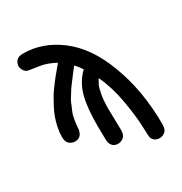

<svg xmlns="http://www.w3.org/2000/svg" viewBox="-154 -754 833 877"><g transform="rotate(-30 262.5 -315.5)"><path d="M43 -598.1Q43 -613.3 53.5 -626.2Q64 -639.2 88.9 -639.2Q192.9 -639.2 282.5 -570.6Q372.1 -502 422.9 -368.2Q480 -221.2 480 -41Q480 -13.2 466.6 -2.7Q453.1 7.8 438 7.8Q411.1 7.8 399.9 -16.1Q397.9 -21 396 -77.9Q394 -134.8 379.6 -217.8Q365.2 -300.8 333 -369.1Q323.2 -353 317.6 -341.1Q312 -329.1 306.4 -298.1Q300.8 -267.1 300.8 -223.1Q300.8 -204.1 302 -168Q303.2 -131.8 303.2 -112.8Q303.2 -85.9 289.6 -75.4Q275.9 -64.9 261.2 -64.9Q232.4 -64.9 223.1 -91.8Q220.2 -98.6 220.2 -122.1Q220.2 -143.1 219.7 -159.9Q219.2 -176.8 219.2 -184.1Q219.2 -282.2 235.6 -340.1Q252 -397.9 293.9 -438L279.8 -458L265.1 -475.1Q264.2 -474.1 248 -453.6Q231.9 -433.1 230 -429.9Q228 -426.8 213.6 -408Q199.2 -389.2 196 -383.1Q192.9 -377 181.4 -359.4Q169.9 -341.8 167 -333Q164.1 -324.2 156.5 -307.6Q148.9 -291 146 -279.1Q143.1 -267.1 140.6 -251Q138.2 -234.9 137.2 -220.2Q137.2 -217.3 137.2 -214.1Q137.2 -210.9 134.5 -202.4Q131.8 -193.8 128.4 -188Q125 -182.1 116 -177Q106.9 -171.9 95.2 -171.9Q81.1 -171.9 67.1 -182.4Q53.2 -192.9 53.2 -220.2Q53.2 -244.1 58.6 -269.5Q64 -294.9 71.5 -316.4Q79.1 -337.9 92.5 -363Q106 -388.2 115.5 -404.1Q125 -419.9 142.1 -442.4Q159.2 -464.8 166.5 -474.4Q173.8 -483.9 189.9 -502.4Q206.1 -521 207 -522.9Q165 -545.9 127.9 -551.5Q90.8 -557.1 74 -559.6Q57.1 -562 47.9 -580.1Q43 -590.3 43 -598.1Z"/></g></svg>

Font: CMU Typewriter Text
Style: Bold
Weight: 700
Version: Version 0.7.0